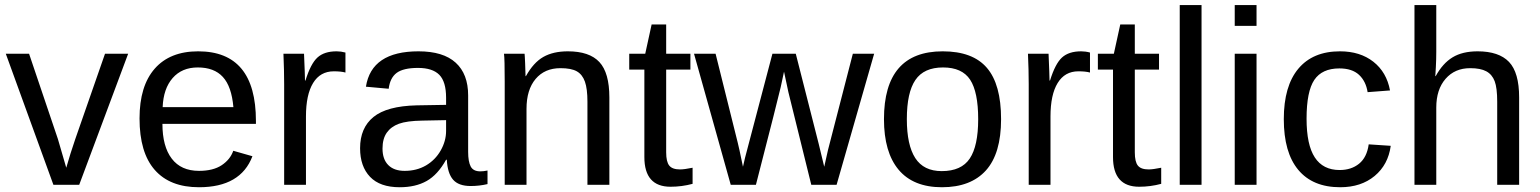

<svg xmlns="http://www.w3.org/2000/svg" viewBox="-20 -745 6209 774"><path d="M299.3 0 496.6 -528.3H403.3L283.2 -183.6L264.2 -126L247.1 -68.8C228.8 -133 217.6 -171.5 213.4 -184.6L97.2 -528.3H3.4L195.3 0Z M634.8 -245.6H1011.7V-257.3C1011.7 -444.5 934.1 -538.1 778.8 -538.1C703 -538.1 644.6 -514.8 603.8 -468.3C562.9 -421.7 542.5 -354.8 542.5 -267.6C542.5 -175.8 562.9 -106.6 603.8 -60.1C644.6 -13.5 704.1 9.8 782.2 9.8C894.2 9.8 966 -31.9 997.6 -115.2L920.4 -137.2C912.3 -113.8 896.7 -94.4 873.8 -79.1C850.8 -63.8 820.3 -56.2 782.2 -56.2C734 -56.2 697.4 -72.6 672.4 -105.5C647.3 -138.3 634.8 -185.1 634.8 -245.6ZM920.9 -313H635.7C637.7 -362.8 651.1 -401.9 676 -430.4C700.9 -458.9 734.7 -473.1 777.3 -473.1C821.3 -473.1 855 -460.4 878.4 -434.8C901.9 -409.3 916 -368.7 920.9 -313Z M1125.5 0H1213.4V-275.4C1213.4 -334 1223 -379 1242.2 -410.4C1261.4 -441.8 1289.2 -457.5 1325.7 -457.5C1345.2 -457.5 1360.8 -455.9 1372.6 -452.6V-533.2C1360.5 -536.5 1348.6 -538.1 1336.9 -538.1C1303.7 -538.1 1278 -529.8 1259.8 -513.2C1241.5 -496.6 1225.4 -465.7 1211.4 -420.4H1209.5C1209.5 -432.5 1208.2 -468.4 1205.6 -528.3H1122.6C1124.5 -483.4 1125.5 -442.4 1125.5 -405.3Z M1591.3 9.8C1634 9.8 1670.2 1.4 1700 -15.4C1729.7 -32.1 1755.9 -60.7 1778.3 -101.1H1781.2C1783.2 -64.6 1791.6 -37.8 1806.4 -20.8C1821.2 -3.7 1844.9 4.9 1877.4 4.9C1900.6 4.9 1923.2 2.3 1945.3 -2.9V-57.6C1934.6 -55.3 1925 -54.2 1916.5 -54.2C1897.3 -54.2 1884.3 -60.8 1877.4 -74C1870.6 -87.2 1867.2 -106.8 1867.2 -132.8V-360.4C1867.2 -418 1850.4 -462 1816.9 -492.4C1783.4 -522.9 1733.4 -538.1 1667 -538.1C1540.7 -538.1 1470.1 -490.6 1455.1 -395.5L1546.9 -387.2C1550.5 -416.5 1561.2 -437.8 1579.1 -451.2C1597 -464.5 1625.7 -471.2 1665 -471.2C1704.1 -471.2 1732.7 -461.9 1751 -443.4C1769.2 -424.8 1778.3 -394 1778.3 -351.1V-322.3L1659.7 -320.3C1579.6 -318.4 1521.6 -302.7 1485.6 -273.4C1449.6 -244.1 1431.6 -202.1 1431.6 -147.5C1431.6 -98.6 1445 -60.2 1471.7 -32.2C1498.4 -4.2 1538.2 9.8 1591.3 9.8ZM1611.3 -56.2C1582.7 -56.2 1560.6 -64 1545.2 -79.6C1529.7 -95.2 1522 -117.4 1522 -146C1522 -172.4 1527.7 -193.7 1539.1 -210C1550.5 -226.2 1566.8 -238.3 1588.1 -246.1C1609.5 -253.9 1640.8 -258.1 1682.1 -258.8L1778.3 -260.7V-217.3C1778.3 -190.3 1771.1 -164 1756.6 -138.4C1742.1 -112.9 1722.3 -92.8 1697.3 -78.1C1672.2 -63.5 1643.6 -56.2 1611.3 -56.2Z M2348.1 0H2436.5V-352.1C2436.5 -418.5 2423.1 -466.1 2396.2 -494.9C2369.4 -523.7 2327 -538.1 2269 -538.1C2229.7 -538.1 2196.7 -530.5 2170.2 -515.4C2143.6 -500.2 2120.3 -474.4 2100.1 -438H2098.6C2098 -463.7 2097.4 -481.2 2096.9 -490.5C2096.4 -499.8 2096 -508 2095.7 -515.1C2095.4 -522.3 2095.1 -526.7 2094.7 -528.3H2011.7C2013.7 -514.6 2014.6 -477.1 2014.6 -415.5V0H2102.5V-306.2C2102.5 -357.6 2114.7 -397.8 2139.2 -426.8C2163.6 -455.7 2196.9 -470.2 2239.3 -470.2C2268.2 -470.2 2290.2 -466 2305.2 -457.5C2320.1 -449.1 2331.1 -435.2 2337.9 -416C2344.7 -396.8 2348.1 -369.8 2348.1 -335Z M2772 -3.9V-68.8C2749.8 -64.3 2732.9 -62 2721.2 -62C2700.7 -62 2686.3 -67.1 2678 -77.4C2669.7 -87.6 2665.5 -105.5 2665.5 -130.9V-464.4H2763.2V-528.3H2665.5V-646.5H2606.9L2581.1 -528.3H2516.6V-464.4H2577.6V-111.8C2577.6 -32.1 2612.8 7.8 2683.1 7.8C2713.4 7.8 2743 3.9 2772 -3.9Z M3352.5 0 3503.9 -528.3H3418L3317.9 -140.6L3302.7 -72.8L3280.3 -165.5L3188 -528.3H3093.8L2983.4 -108.9L2975.1 -72.8C2963.4 -129.4 2956.4 -161.6 2954.1 -169.4L2864.7 -528.3H2777.8L2925.8 0H3027.3C3087.6 -234.4 3120.8 -365.3 3127 -392.8C3133.1 -420.3 3137.7 -441.4 3140.6 -456.1L3158.2 -373.5L3250.5 0Z M4015.6 -264.6C4015.6 -358.1 3996.6 -427 3958.5 -471.4C3920.4 -515.9 3861 -538.1 3780.3 -538.1C3622.4 -538.1 3543.5 -446.9 3543.5 -264.6C3543.5 -175.8 3563.2 -107.8 3602.5 -60.8C3641.9 -13.8 3700.2 9.8 3777.3 9.8C3854.8 9.8 3913.9 -12.9 3954.6 -58.1C3995.3 -103.4 4015.6 -172.2 4015.6 -264.6ZM3923.3 -264.6C3923.3 -192.7 3912 -139.8 3889.4 -106C3866.8 -72.1 3829.1 -55.2 3776.4 -55.2C3727.9 -55.2 3692.3 -72.7 3669.7 -107.7C3647.1 -142.7 3635.7 -195 3635.7 -264.6C3635.7 -336.3 3647.2 -388.9 3670.2 -422.6C3693.1 -456.3 3730.3 -473.1 3781.7 -473.1C3832.8 -473.1 3869.2 -456.6 3890.9 -423.6C3912.5 -390.5 3923.3 -337.6 3923.3 -264.6Z M4127 0H4214.8V-275.4C4214.8 -334 4224.4 -379 4243.7 -410.4C4262.9 -441.8 4290.7 -457.5 4327.1 -457.5C4346.7 -457.5 4362.3 -455.9 4374 -452.6V-533.2C4362 -536.5 4350.1 -538.1 4338.4 -538.1C4305.2 -538.1 4279.5 -529.8 4261.2 -513.2C4243 -496.6 4226.9 -465.7 4212.9 -420.4H4210.9C4210.9 -432.5 4209.6 -468.4 4207 -528.3H4124C4126 -483.4 4127 -442.4 4127 -405.3Z M4661.1 -3.9V-68.8C4639 -64.3 4622.1 -62 4610.4 -62C4589.8 -62 4575.4 -67.1 4567.1 -77.4C4558.8 -87.6 4554.7 -105.5 4554.7 -130.9V-464.4H4652.3V-528.3H4554.7V-646.5H4496.1L4470.2 -528.3H4405.8V-464.4H4466.8V-111.8C4466.8 -32.1 4502 7.8 4572.3 7.8C4602.5 7.8 4632.2 3.9 4661.1 -3.9Z M4735.8 0H4823.7V-724.6H4735.8Z M4957.5 -640.6H5045.4V-724.6H4957.5ZM4957.5 0H5045.4V-528.3H4957.5Z M5247.1 -266.6C5247.1 -339.8 5257.5 -391.9 5278.3 -422.9C5299.2 -453.8 5332.8 -469.2 5379.4 -469.2C5413.6 -469.2 5439.9 -460.6 5458.5 -443.4C5477.1 -426.1 5488.6 -402.8 5493.2 -373.5L5583.5 -380.4C5574.4 -429.5 5552 -468.1 5516.4 -496.1C5480.7 -524.1 5435.9 -538.1 5381.8 -538.1C5308.9 -538.1 5252.9 -514.7 5213.9 -468C5174.8 -421.3 5155.3 -353.5 5155.3 -264.6C5155.3 -175.1 5174.7 -107 5213.6 -60.3C5252.5 -13.6 5308.9 9.8 5382.8 9.8C5438.8 9.8 5485 -5.4 5521.5 -35.6C5557.9 -65.9 5579.6 -106.4 5586.4 -157.2L5497.6 -163.1C5492.7 -127.9 5479.7 -101.9 5458.7 -85C5437.7 -68 5411.6 -59.6 5380.4 -59.6C5335.8 -59.6 5302.4 -76.5 5280.3 -110.4C5258.1 -144.2 5247.1 -196.3 5247.1 -266.6Z M5767.6 -438H5766.1C5766.4 -441.2 5767.2 -453.5 5768.3 -474.6C5769.4 -495.8 5770 -516.3 5770 -536.1V-724.6H5682.1V0H5770V-311.5C5770 -360 5782.5 -398.6 5807.4 -427.2C5832.3 -455.9 5865.4 -470.2 5906.7 -470.2C5934.4 -470.2 5956.1 -466 5971.7 -457.5C5987.3 -449.1 5998.5 -435.8 6005.4 -417.7C6012.2 -399.7 6015.6 -372.1 6015.6 -335V0H6104V-352.1C6104 -419.1 6090.4 -466.9 6063.2 -495.4C6036.1 -523.8 5993.8 -538.1 5936.5 -538.1C5895.8 -538.1 5862.2 -530 5835.7 -513.9C5809.2 -497.8 5786.5 -472.5 5767.6 -438Z"/></svg>

Font: Arimo
Style: Regular
Weight: 400
Designer: Steve Matteson
Foundry: Monotype Imaging Inc.
Version: Version 1.32